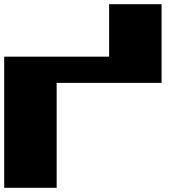

<svg xmlns="http://www.w3.org/2000/svg" viewBox="-20 -895 915 915"><path d="M0 0H250V-500H750V-875H500V-625H0Z"/></svg>

Font: Faithful 32x
Style: Bold
Weight: 400
Foundry: Faithful Resource Pack
Version: Version 1.0; January 27, 2023